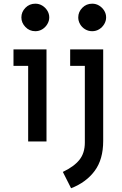

<svg xmlns="http://www.w3.org/2000/svg" viewBox="-20 -753 652 1022"><path d="M168 -586.9Q136.7 -586.9 115.2 -609.4Q93.8 -631.8 93.8 -660.2Q93.8 -689.5 115.2 -711.4Q136.7 -733.4 168 -733.4Q188.5 -733.4 205.1 -723.1Q221.7 -712.9 231.9 -696.3Q242.2 -679.7 242.2 -660.2Q242.2 -641.6 231.9 -624.5Q221.7 -607.4 205.1 -597.2Q188.5 -586.9 168 -586.9ZM129.9 0V-490.2H227.5V0ZM51.8 -402.3V-490.2H227.5V-402.3ZM470.7 -733.4Q491.2 -733.4 507.8 -723.1Q524.4 -712.9 534.7 -696.3Q544.9 -679.7 544.9 -660.2Q544.9 -641.6 534.7 -624.5Q524.4 -607.4 507.8 -597.2Q491.2 -586.9 470.7 -586.9Q450.2 -586.9 433.1 -597.2Q416 -607.4 406.2 -624.5Q396.5 -641.6 396.5 -660.2Q396.5 -689.5 418 -711.4Q439.5 -733.4 470.7 -733.4ZM358.4 249 314.5 162.1Q374 133.8 402.8 97.7Q431.6 61.5 431.6 5.9V-402.3H353.5V-490.2H529.3V-2.9Q529.3 95.7 483.9 156.7Q438.5 217.8 358.4 249Z"/></svg>

Font: Sen Medium
Style: Regular
Weight: 500
Designer: Kosal Sen, Philatype
Foundry: Philatype
Version: Version 2.000;gftools[0.9.31]